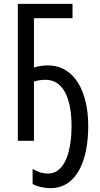

<svg xmlns="http://www.w3.org/2000/svg" viewBox="-20 -734 521 1001"><path d="M218 -318C314 -318 353 -212 353 -78C353 51 320 171 230 171C204 171 178 163 150 147V225C174 239 210 247 243 247C379 247 440 105 440 -78C440 -252 371 -393 229 -393C205 -393 180 -389 157 -382V-639H358V-714H73V0H157V-309C177 -315 197 -318 218 -318Z"/></svg>

Font: Noto Sans UI Condensed
Style: Regular
Weight: 400
Width: 3
Designer: Monotype Design Team
Foundry: Monotype Imaging Inc.
Version: Version 1.901